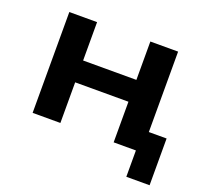

<svg xmlns="http://www.w3.org/2000/svg" viewBox="-110 -625 945 884"><g transform="rotate(20 362.0 -182.5)"><path d="M592 129V0H483V-199H222V0H86V-494H222V-306H483V-494H619V-100H706V129Z"/></g></svg>

Font: Nunito Sans 10pt SemiExpanded
Style: Bold
Weight: 700
Width: 6
Designer: Vernon Adams
Foundry: Vernon Adams
Version: Version 3.101;gftools[0.9.27]